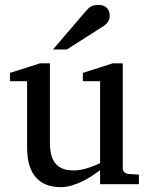

<svg xmlns="http://www.w3.org/2000/svg" viewBox="-20 -753 609 785"><path d="M389.2 0V-57.1Q376.5 -47.4 358.2 -35.2Q339.8 -22.9 318.6 -12.5Q297.4 -2 274.2 5.1Q251 12.2 229 12.2Q196.8 12.2 171.1 2.7Q145.5 -6.8 127.7 -26.6Q109.9 -46.4 100.3 -76.9Q90.8 -107.4 90.8 -149.9V-420.9H21V-455.1L144 -494.1H184.1V-168.9Q184.1 -142.6 189.2 -121.6Q194.3 -100.6 205.8 -85.9Q217.3 -71.3 235.8 -63.7Q254.4 -56.2 280.8 -56.2Q295.9 -56.2 311.5 -59.1Q327.1 -62 341.3 -66.7Q355.5 -71.3 367.9 -76.4Q380.4 -81.5 389.2 -85.9V-420.9H318.8V-455.1L440.9 -494.1H481.9V-64Q481.9 -54.7 488.5 -48.8Q495.1 -43 503.9 -42L547.9 -39.1V0ZM428.7 -688Q428.7 -674.3 422.1 -664.6Q415.5 -654.8 405.8 -647.9L253.4 -550.8H196.8L329.6 -706.1Q335.4 -712.4 340.3 -717.5Q345.2 -722.7 351.1 -726.1Q356.9 -729.5 364.5 -731.2Q372.1 -732.9 382.8 -732.9Q396 -732.9 404.8 -728.8Q413.6 -724.6 418.9 -718.3Q424.3 -711.9 426.5 -703.9Q428.7 -695.8 428.7 -688Z"/></svg>

Font: Tagmukay Beta
Style: Regular
Weight: 400
Designer: Peter Martin
Foundry: SIL International
Version: Version 2.000; dev 82b92eM